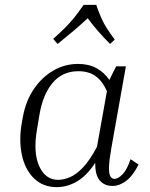

<svg xmlns="http://www.w3.org/2000/svg" viewBox="-20 -760 618 790"><path d="M443 5Q409 5 390 -18Q371 -41 372 -90Q336 -36 296 -13Q256 10 214 10Q157 10 120 -26Q83 -62 70 -122.5Q57 -183 70 -256L74 -278Q86 -345 119.5 -394Q153 -443 200 -470Q247 -497 301 -497Q345 -497 377 -479.5Q409 -462 430 -431Q437 -445 444 -459.5Q451 -474 458 -487H498L438 -150Q429 -99 428.5 -72Q428 -45 434 -34.5Q440 -24 451 -24Q466 -24 484.5 -43Q503 -62 517 -105L550 -83Q528 -38 500 -16.5Q472 5 443 5ZM132 -226Q116 -132 141.5 -76Q167 -20 219 -20Q242 -20 268 -31Q294 -42 322 -71.5Q350 -101 379 -156L420 -385Q401 -427 373 -447Q345 -467 302 -467Q237 -467 196.5 -419Q156 -371 142 -286ZM452 -597 433 -579Q405 -607 382.5 -633Q360 -659 341 -685Q313 -659 283 -633.5Q253 -608 217 -579L199 -600Q228 -626 247.5 -645.5Q267 -665 284.5 -686.5Q302 -708 324 -740H376Q387 -708 397 -685.5Q407 -663 420 -643Q433 -623 452 -597Z"/></svg>

Font: Inria Serif Light
Style: Italic
Weight: 300
Italic angle: -10°
Designer: Black Foundry Team
Foundry: Black Foundry
Version: Version 1.000; ttfautohint (v1.8.3)